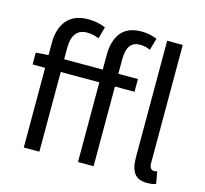

<svg xmlns="http://www.w3.org/2000/svg" viewBox="-106 -844 1043 975"><g transform="rotate(15 416.0 -356.0)"><path d="M381 0V-419H178V0H96V-419H30V-481L96 -486V-550Q96 -626 133.5 -670Q171 -714 247 -714Q271 -714 294.5 -709Q318 -704 336 -696L319 -634Q289 -647 254 -647Q218 -647 198 -621.5Q178 -596 178 -548V-486H381V-563Q381 -638 415.5 -681Q450 -724 523 -724Q546 -724 566.5 -719.5Q587 -715 604 -708L586 -645Q559 -657 531 -657Q463 -657 463 -563V-486H566V-419H463V0ZM746 12Q699 12 679 -16Q659 -44 659 -98V-712H741V-92Q741 -72 748 -64Q755 -56 764 -56Q768 -56 771.5 -56Q775 -56 782 -58L793 4Q785 8 774 10Q763 12 746 12Z"/></g></svg>

Font: Giro Regular
Style: Regular
Weight: 400
Designer: Paul D. Hunt
Foundry: Adobe Systems Incorporated
Version: Version 1.000;PS 1.0;hotconv 1.0.88;makeotf.lib2.5.647800